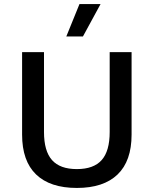

<svg xmlns="http://www.w3.org/2000/svg" viewBox="-20 -917 758 947"><path d="M629 -253Q629 -123 560 -56.5Q491 10 359 10Q227 10 158 -56.5Q89 -123 89 -253V-660H197V-266Q197 -172 236.5 -127.5Q276 -83 359 -83Q442 -83 481.5 -127.5Q521 -172 521 -266V-660H629ZM476 -897 389 -737H307L372 -897Z"/></svg>

Font: Work Sans Medium
Style: Regular
Weight: 500
Designer: Wei Huang
Foundry: Wei Huang
Version: Version 1.500